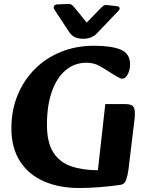

<svg xmlns="http://www.w3.org/2000/svg" viewBox="-20 -925 729 961"><path d="M376 16Q276 16 199.5 -17.5Q123 -51 80 -118Q37 -185 37 -283Q37 -373 68 -448.5Q99 -524 154.5 -579.5Q210 -635 285.5 -665.5Q361 -696 450 -696Q538 -696 584.5 -676.5Q631 -657 631 -602Q631 -574 619 -552.5Q607 -531 592 -531Q583 -531 564 -542.5Q545 -554 532 -562Q508 -578 479 -594.5Q450 -611 413 -611Q353 -611 308.5 -573.5Q264 -536 239.5 -466.5Q215 -397 215 -301Q215 -212 246.5 -162.5Q278 -113 335.5 -93Q393 -73 470 -73L507 -404H605Q634 -404 644.5 -394.5Q655 -385 655 -358Q655 -352 655 -346Q655 -340 654 -334L623 -76Q619 -47 611.5 -25Q604 -3 584 0Q530 8 475.5 12Q421 16 376 16ZM574 -872Q581 -880 578 -886.5Q575 -893 565 -894L513 -900Q505 -901 499 -897Q493 -893 488 -888L414 -812L353 -887Q349 -892 341.5 -899Q334 -906 320 -905L267 -903Q254 -902 250.5 -894.5Q247 -887 251 -879L326 -765Q339 -746 356 -738.5Q373 -731 396 -731Q419 -731 435.5 -738Q452 -745 461 -754Z"/></svg>

Font: Alkatra
Style: Regular
Weight: 400
Designer: Suman Bhandary
Version: Version 1.100;gftools[0.9.22]